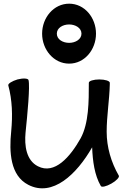

<svg xmlns="http://www.w3.org/2000/svg" viewBox="-20 -983 707 1044"><path d="M502 -800C502 -887 440 -963 356 -963C272 -963 209 -887 209 -800C209 -713 272 -637 356 -637C440 -637 502 -713 502 -800ZM289 -800C289 -831 321 -850 356 -850C390 -850 423 -831 423 -800C423 -769 390 -750 356 -750C321 -750 289 -769 289 -800ZM25 -519C47 -438 49 -354 41 -270C29 -155 36 -28 134 22C266 90 397 -35 481 -182C484 -106 494 -31 528 28C532 37 558 31 586 15C613 0 631 -20 626 -28C584 -101 560 -183 560 -267C560 -352 575 -438 577 -524C577 -525 577 -526 577 -528C577 -528 577 -529 577 -530C577 -531 577 -532 577 -533C577 -543 551 -551 520 -551C489 -551 463 -543 463 -533C463 -430 463 -314 419 -232C362 -130 277 -32 186 -79C123 -111 112 -190 119 -263C129 -359 144 -515 135 -548C132 -557 106 -559 75 -551C45 -542 23 -528 25 -519Z"/></svg>

Font: Nupuram SemiBold
Style: Regular
Weight: 600
Designer: Santhosh Thottingal (santhosh.thottingal@gmail.com)
Foundry: SMC
Version: Version 1.000